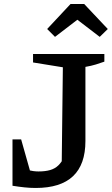

<svg xmlns="http://www.w3.org/2000/svg" viewBox="-20 -923 555 953"><path d="M42 -1 54 -100Q88 -86 117.5 -79Q147 -72 171 -72Q205 -72 229 -79Q253 -86 269.5 -102Q286 -118 298 -143L286 -80L292 -589L144 -613V-655H498V-617Q479 -610 456 -603Q433 -596 404 -591V-223Q404 10 157 10Q130 10 101.5 7Q73 4 42 -1ZM42 -1V-231H85L150 -1ZM398 -903 515 -779 475 -740 364 -825 253 -740 214 -779 330 -903Z"/></svg>

Font: Piazzolla 24pt SemiBold
Style: Regular
Weight: 600
Designer: Juan Pablo del Peral
Foundry: Huerta Tipografica
Version: Version 2.005